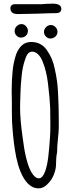

<svg xmlns="http://www.w3.org/2000/svg" viewBox="-20 -1004 395 1052"><path d="M104 -39Q75 -93 61 -187Q51 -252 46 -337L45 -390V-444Q44 -470 44 -507Q44 -567 49 -613Q53 -661 69 -708Q85 -749 115 -766Q133 -774 151 -774Q204 -774 235 -732Q269 -685 280 -627Q296 -557 298 -493Q302 -422 302 -359V-302Q302 -285 297 -238Q293 -201 293 -175V-171Q287 -143 287 -105Q287 -77 275 -47Q263 -17 241 4Q219 28 191 28Q164 28 142 10Q120 -8 104 -39ZM227 -64Q239 -97 244.5 -144.5Q250 -192 254 -252Q256 -278 256 -319L255 -411Q253 -465 243 -546Q235 -615 213 -668Q203 -693 188 -707Q173 -721 156 -721Q131 -721 119 -682Q104 -641 99 -592Q93 -539 92 -491L91 -458Q90 -444 90 -420V-416Q90 -349 104 -251Q120 -118 151 -62Q171 -27 193 -27Q213 -27 227 -64ZM60 -834Q60 -849 71.5 -860.5Q83 -872 98 -872Q112 -872 122.5 -860.5Q133 -849 133 -835Q133 -819 122 -808.5Q111 -798 94 -798Q81 -798 70.5 -809Q60 -820 60 -834ZM221 -829Q221 -844 232.5 -855.5Q244 -867 259 -867Q273 -867 284 -855.5Q295 -844 295 -830Q295 -814 283.5 -803.5Q272 -793 255 -793Q242 -793 231.5 -804Q221 -815 221 -829ZM37 -959Q37 -969 43.5 -975Q50 -981 60 -981H207L237 -983Q251 -984 268 -984Q316 -984 316 -955Q316 -944 308.5 -938Q301 -932 288 -932Q254 -932 183 -929L77 -927Q37 -927 37 -959Z"/></svg>

Font: Amatic SC
Style: Bold
Weight: 700
Designer: Multiple Designers
Foundry: Vernon Adams
Version: Version 2.505